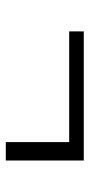

<svg xmlns="http://www.w3.org/2000/svg" viewBox="149 -606 298 636"><g transform="rotate(90 298.0 -288.0)"><path d="M84 -368.2H450.7V-158.2H511.7V-416.5H84Z"/></g></svg>

Font: Merriweather
Style: Light
Weight: 250
Designer: Eben Sorkin ( eben@eyebytes.com )
Foundry: Sorkin Type Co.
Version: Version 1.003